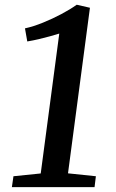

<svg xmlns="http://www.w3.org/2000/svg" viewBox="-20 -772 477 792"><path d="M35.5 -45 148 -56.5 224.5 -633.5Q206.5 -628 185 -622Q163.5 -616 140 -610.5Q116.5 -605 92.5 -601L83 -655Q117.5 -662.5 157 -678.5Q196.5 -694.5 233.2 -714Q270 -733.5 296.5 -752.5L351 -740L260.5 -57L375.5 -45L370 0H29Z"/></svg>

Font: Merriweather Light 18pt Medium
Style: Italic
Weight: 500
Italic angle: -7.8°
Version: Version 2.101